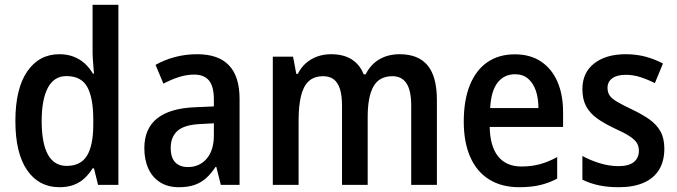

<svg xmlns="http://www.w3.org/2000/svg" viewBox="-20 -780 2858 810"><path d="M231 9.8Q144 9.8 94.5 -62Q44.9 -133.8 44.9 -269.5Q44.9 -406.2 95 -478.8Q145 -551.3 230.5 -551.3Q263.7 -551.3 290.3 -541Q316.9 -530.8 337.2 -512.5Q357.4 -494.1 372.1 -469.2H376.5Q375 -490.7 372.8 -515.1Q370.6 -539.6 370.6 -559.6V-759.8H479.5V0H393.6L376.5 -69.8H370.6Q356 -45.9 336.4 -27.8Q316.9 -9.8 291 0Q265.1 9.8 231 9.8ZM261.2 -80.1Q320.3 -80.1 346.7 -122.8Q373 -165.5 373.5 -251.5V-275.9Q373.5 -367.2 348.1 -413.1Q322.8 -459 260.3 -459Q208 -459 181.9 -409.7Q155.8 -360.4 155.8 -269Q155.8 -175.8 182.1 -127.9Q208.5 -80.1 261.2 -80.1Z M811.5 -551.3Q901.4 -551.3 946 -504.4Q990.7 -457.5 990.7 -362.8V0H911.6L892.6 -75.7H889.2Q870.6 -47.4 849.4 -28.3Q828.1 -9.3 800.5 0.2Q772.9 9.8 734.4 9.8Q688.5 9.8 655.8 -10.7Q623 -31.2 606 -68.4Q588.9 -105.5 588.9 -154.8Q588.9 -237.8 643.3 -280.8Q697.8 -323.7 803.7 -327.6L882.3 -331.1V-359.9Q882.3 -415.5 861.6 -440.4Q840.8 -465.3 799.3 -465.3Q767.6 -465.3 735.4 -455.1Q703.1 -444.8 669.4 -427.2L636.2 -506.3Q672.9 -527.3 717.8 -539.3Q762.7 -551.3 811.5 -551.3ZM882.3 -259.8 826.2 -256.8Q758.3 -253.9 729.2 -228.3Q700.2 -202.6 700.2 -156.2Q700.2 -114.3 719.7 -94.7Q739.3 -75.2 772.5 -75.2Q821.3 -75.2 851.8 -110.4Q882.3 -145.5 882.3 -210Z M1666 -551.3Q1744.6 -551.3 1783.9 -504.2Q1823.2 -457 1823.2 -356.9V0H1714.8V-334Q1714.8 -397.5 1695.1 -428Q1675.3 -458.5 1635.7 -458.5Q1579.6 -458.5 1555.4 -415Q1531.2 -371.6 1531.2 -287.6V0H1422.9V-334.5Q1422.9 -377.4 1414.1 -404.8Q1405.3 -432.1 1387.9 -445.3Q1370.6 -458.5 1343.8 -458.5Q1304.2 -458.5 1281.5 -436.5Q1258.8 -414.6 1249.3 -372.8Q1239.7 -331.1 1239.7 -272V0H1130.9V-541H1216.3L1230 -468.3H1236.3Q1250 -495.6 1271 -513.9Q1292 -532.2 1318.8 -541.7Q1345.7 -551.3 1376.5 -551.3Q1430.2 -551.3 1464.6 -528.8Q1499 -506.3 1514.2 -466.3H1522.5Q1544.4 -509.3 1581.3 -530.3Q1618.2 -551.3 1666 -551.3Z M2151.9 -550.8Q2217.3 -550.8 2262.7 -520.3Q2308.1 -489.7 2331.8 -435.1Q2355.5 -380.4 2355.5 -307.1V-244.6H2045.9Q2047.4 -162.6 2081.5 -120.1Q2115.7 -77.6 2180.2 -77.6Q2221.7 -77.6 2257.1 -87.2Q2292.5 -96.7 2330.6 -117.2V-26.4Q2295.4 -7.8 2257.6 1Q2219.7 9.8 2170.9 9.8Q2095.7 9.8 2043.2 -23.2Q1990.7 -56.2 1963.6 -118.2Q1936.5 -180.2 1936.5 -267.1Q1936.5 -357.9 1962.4 -421.4Q1988.3 -484.9 2036.4 -517.8Q2084.5 -550.8 2151.9 -550.8ZM2152.8 -466.8Q2106.9 -466.8 2079.3 -431.6Q2051.8 -396.5 2047.9 -324.2H2251.5Q2251.5 -365.7 2240.5 -397.7Q2229.5 -429.7 2207.8 -448.2Q2186 -466.8 2152.8 -466.8Z M2782.7 -152.8Q2782.7 -100.1 2760.3 -63.7Q2737.8 -27.3 2694.8 -8.8Q2651.9 9.8 2590.3 9.8Q2543 9.8 2505.9 1.7Q2468.8 -6.3 2437 -22V-122.1Q2468.3 -104.5 2509 -91.8Q2549.8 -79.1 2588.4 -79.1Q2632.8 -79.1 2654.1 -96.4Q2675.3 -113.8 2675.3 -144.5Q2675.3 -162.6 2666.7 -176.8Q2658.2 -190.9 2635.7 -205.6Q2613.3 -220.2 2570.8 -239.3Q2528.3 -259.3 2498.3 -281Q2468.3 -302.7 2452.6 -332Q2437 -361.3 2437 -404.3Q2437 -473.6 2486.8 -512.5Q2536.6 -551.3 2620.1 -551.3Q2663.1 -551.3 2701.7 -541.3Q2740.2 -531.2 2776.9 -512.2L2742.7 -429.2Q2713.4 -444.3 2682.6 -454.3Q2651.9 -464.4 2620.1 -464.4Q2583 -464.4 2563 -449.7Q2543 -435.1 2543 -409.2Q2543 -390.1 2552 -377Q2561 -363.8 2584 -350.3Q2606.9 -336.9 2647.9 -317.4Q2689 -297.9 2719.2 -276.6Q2749.5 -255.4 2766.1 -226.1Q2782.7 -196.8 2782.7 -152.8Z"/></svg>

Font: Open Sans SemiCondensed SemiBold
Style: Regular
Weight: 600
Width: 4
Designer: Monotype Design Team
Foundry: Monotype Imaging Inc.
Version: Version 3.000